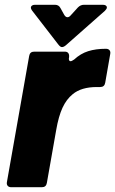

<svg xmlns="http://www.w3.org/2000/svg" viewBox="-20 -783 482 803"><path d="M27 0Q17 0 12 -6Q7 -12 9 -22L102 -549Q105 -567 123 -567H251Q261 -567 265.5 -561Q270 -555 269 -545V-544L268 -538Q268 -527 275 -527Q280 -527 290 -534Q317 -559 349 -569Q381 -579 423 -579Q433 -579 438 -573Q443 -567 441 -557L420 -437Q417 -419 399 -419H385Q320 -419 284 -389Q258 -368 241.5 -332.5Q225 -297 215 -239L176 -18Q173 0 155 0ZM223 -598 114 -739Q109 -746 109 -751Q109 -756 113.5 -759.5Q118 -763 126 -763H210Q226 -763 233 -749L248 -722Q254 -711 262 -711Q269 -711 275 -718L306 -752Q317 -763 331 -763H410Q418 -763 422.5 -760Q427 -757 427 -752Q427 -746 419 -738L257 -595Q247 -586 239 -586Q232 -586 223 -598Z"/></svg>

Font: Open Sauce Two Black Italic
Style: Regular
Weight: 900
Italic angle: -10°
Designer: Alfredo Marco Pradil
Foundry: Creative Sauce Fz LLC
Version: Version 1.477